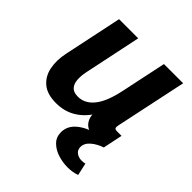

<svg xmlns="http://www.w3.org/2000/svg" viewBox="-200 -659 997 997"><g transform="rotate(45 298.5 -160.5)"><path d="M177.2 12.7Q112.3 12.7 76.4 -17.6Q40.5 -47.9 30.8 -97.7Q21 -147.5 33.7 -206.5L101.1 -527.3H241.7L175.8 -212.9Q168.9 -179.7 170.7 -152.1Q172.4 -124.5 187.3 -107.9Q202.1 -91.3 234.4 -91.3Q284.7 -91.3 321 -136Q357.4 -180.7 377.4 -274.9L430.7 -527.3H571.8L488.8 -135.3Q485.4 -119.6 488.8 -113.8Q492.2 -107.9 505.9 -107.9H538.6L516.1 0H455.1Q393.6 0 369.1 -33.7Q344.7 -67.4 356.9 -124L362.8 -151.9L363.3 -94.2Q332 -43.5 285.2 -15.4Q238.3 12.7 177.2 12.7ZM455.6 206.1Q420.4 206.1 385.3 195.1Q350.1 184.1 326.4 160.6Q302.7 137.2 302.7 101.1Q302.7 56.2 339.1 24.4Q375.5 -7.3 438 -24.9L460.9 -21L459 0H515.6Q481 11.2 454.6 33.4Q428.2 55.7 428.2 84.5Q428.2 105.5 444.3 117.7Q460.4 129.9 484.9 129.9Q496.6 129.9 507.8 126.5L522.9 194.8Q493.2 206.1 455.6 206.1Z"/></g></svg>

Font: Schibsted Grotesk
Style: Bold Italic
Weight: 700
Italic angle: -12°
Designer: Bakken & Baeck AS, Henrik Kongsvoll
Foundry: Schibsted ASA
Version: Version 1.100;gftools[0.9.25]